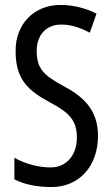

<svg xmlns="http://www.w3.org/2000/svg" viewBox="-20 -744 453 774"><path d="M375 -196C375 -288 331 -347 238 -396C155 -441 128 -467 128 -540C128 -601 165 -645 227 -645C263 -645 302 -634 342 -612L369 -689C332 -708 281 -724 225 -724C118 -725 41 -647 43 -536C43 -423 95 -378 180 -332C262 -289 290 -257 290 -188C290 -123 251 -69 184 -69C139 -69 83 -82 38 -108V-21C80 0 129 10 187 10C300 10 375 -75 375 -196Z"/></svg>

Font: Noto Sans Arabic ExtCond
Style: Regular
Weight: 400
Width: 2
Designer: Monotype Design Team, Nadine Chahine, Nizar Qandah and Khaled Hosny
Foundry: Monotype Imaging Inc.
Version: Version 2.012